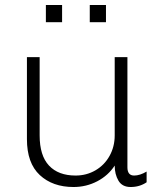

<svg xmlns="http://www.w3.org/2000/svg" viewBox="-20 -740 658 770"><path d="M139 -197Q139 -116 176.5 -76Q214 -36 283 -36Q327 -36 363 -57Q399 -78 419.5 -115Q440 -152 440 -197V-511H491V-69Q491 -36 518 -36Q541 -36 568 -52V-9Q540 10 504 10Q470 10 455 -15.5Q440 -41 440 -76Q414 -36 370 -13Q326 10 275 10Q191 10 139.5 -38Q88 -86 88 -182V-511H139ZM229 -651H164V-720H229ZM405 -651H340V-720H405Z"/></svg>

Font: Chivo Thin
Style: Regular
Weight: 100
Designer: Hector Gatti
Foundry: Omnibus-Type
Version: Version 1.007